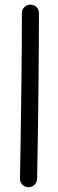

<svg xmlns="http://www.w3.org/2000/svg" viewBox="-20 -769 248 826"><path d="M110.8 -749Q126.5 -749 137 -738.5Q147.5 -728 147.5 -712.4Q147.5 -650.9 147 -577.1Q146.5 -503.4 145.8 -424.6Q145 -345.7 144 -268.6Q143.1 -191.4 141.8 -122.3Q140.6 -53.2 139.6 0.5Q139.2 15.6 128.2 26.1Q117.2 36.6 102.1 36.6Q86.9 36.1 76.4 25.4Q65.9 14.6 65.9 -0.5Q66.9 -54.2 68.1 -123.3Q69.3 -192.4 70.3 -269.5Q71.3 -346.7 72.3 -425.3Q73.2 -503.9 73.7 -577.6Q74.2 -651.4 74.2 -712.4Q74.2 -728 85 -738.5Q95.7 -749 110.8 -749Z"/></svg>

Font: Mikhak-FD Regular
Style: FD-Regular
Weight: 400
Designer: Amin Abedi
Version: Version 3.2